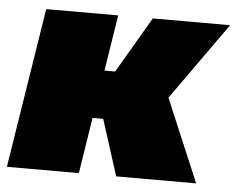

<svg xmlns="http://www.w3.org/2000/svg" viewBox="-42 -549 738 598"><g transform="rotate(5 327.0 -250.0)"><path d="M0 0 79.2 -500H304.2L276.7 -325H310L412.5 -500H654.2L482.5 -258.3L591.7 0H341.7L285.8 -175H252.5L225 0Z"/></g></svg>

Font: BoonTook
Style: Italic
Weight: 400
Italic angle: -9°
Designer: Sungsit Sawaiwan
Foundry: FontUni
Version: Version 3.0